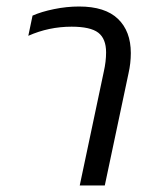

<svg xmlns="http://www.w3.org/2000/svg" viewBox="-20 -570 462 590"><path d="M299 -350Q306 -381 306 -409Q306 -451 282 -469.5Q258 -488 200 -488Q130 -488 67 -460L80 -522Q107 -534 146 -542Q185 -550 223 -550Q303 -550 342.5 -512Q382 -474 382 -407Q382 -376 375 -345L302 0H225Z"/></svg>

Font: Prompt Light
Style: Italic
Weight: 300
Italic angle: -12°
Designer: Katatrad Team
Foundry: CadsonDemak
Version: Version 1.000